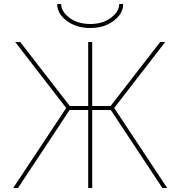

<svg xmlns="http://www.w3.org/2000/svg" viewBox="-20 -940 902 960"><path d="M266 -920H286Q286 -882 327.5 -851Q369 -820 431 -820Q493 -820 534.5 -851Q576 -882 576 -920H596Q596 -872 548.5 -836Q501 -800 431 -800Q361 -800 313.5 -836Q266 -872 266 -920ZM421 0V-390H328L70 0H46L311 -400L56 -730H81L329 -410H421V-730H441V-410H533L781 -730H806L551 -400L816 0H792L534 -390H441V0Z"/></svg>

Font: M PLUS 1p Thin
Style: Regular
Weight: 250
Version: Version 1.062